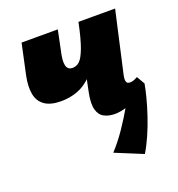

<svg xmlns="http://www.w3.org/2000/svg" viewBox="-120 -527 787 847"><g transform="rotate(-20 273.5 -103.0)"><path d="M151 -124Q101 -124 73.5 -143.5Q46 -163 39.5 -199Q33 -235 43 -283L74 -427H244L225 -335Q214 -289 219.5 -267Q225 -245 248 -245Q266 -245 280.5 -258Q295 -271 310 -310.5Q325 -350 341 -427H405Q384 -337 357 -278Q330 -219 297.5 -185Q265 -151 228 -137.5Q191 -124 151 -124ZM354 10Q325 10 303.5 -1.5Q282 -13 274.5 -42Q267 -71 278 -123L341 -427H513L448 -138Q444 -119 447 -108.5Q450 -98 464 -98Q471 -98 479.5 -100.5Q488 -103 500 -110L522 -72Q498 -45 468 -26.5Q438 -8 408 1Q378 10 354 10ZM417 221 288 168Q323 130 353.5 85Q384 40 408 -2Q432 -44 445 -74L522 -72Q518 -48 508.5 -11Q499 26 485 68Q471 110 453.5 150Q436 190 417 221Z"/></g></svg>

Font: Ysabeau Infant Black
Style: Italic
Weight: 900
Italic angle: -12°
Designer: Christian Thalmann (Catharsis Fonts)
Version: Version 2.001;gftools[0.9.30]; featfreeze: ss01,ss02,lnum